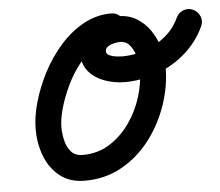

<svg xmlns="http://www.w3.org/2000/svg" viewBox="-48 -645 861 750"><g transform="rotate(-5 382.5 -270.0)"><path d="M414 -591Q435 -591 450 -576.5Q465 -562 465 -541Q465 -520 450 -505Q435 -490 414 -490Q376 -490 341 -467Q306 -444 277 -407Q248 -370 227 -326Q206 -282 194 -239.5Q182 -197 182 -165Q182 -140 188 -113.5Q194 -87 210 -68.5Q226 -50 256 -50Q315 -50 361 -79Q407 -108 440 -154.5Q473 -201 490 -256Q507 -311 507 -364Q507 -383 500.5 -410Q494 -437 479 -457Q464 -477 438 -477Q429 -477 415.5 -474Q402 -471 391.5 -464Q381 -457 381 -445Q381 -434 394 -428.5Q407 -423 422 -421.5Q437 -420 444 -420Q489 -420 533 -435.5Q577 -451 613 -480.5Q649 -510 668 -552Q677 -571 696.5 -578.5Q716 -586 735 -577Q754 -568 761.5 -548.5Q769 -529 760 -510Q732 -450 682.5 -407Q633 -364 570.5 -341.5Q508 -319 444 -319Q406 -319 368 -332Q330 -345 305 -373Q280 -401 280 -445Q280 -487 303.5 -517Q327 -547 363.5 -562.5Q400 -578 438 -578Q481 -578 512.5 -559Q544 -540 565.5 -508.5Q587 -477 597.5 -439Q608 -401 608 -364Q608 -290 583 -216.5Q558 -143 512 -82.5Q466 -22 401 14.5Q336 51 256 51Q196 51 157 19.5Q118 -12 99.5 -61.5Q81 -111 81 -165Q81 -215 97.5 -272.5Q114 -330 143.5 -386.5Q173 -443 214.5 -489.5Q256 -536 306.5 -563.5Q357 -591 414 -591Q414 -591 414 -591Q414 -591 414 -591Z"/></g></svg>

Font: FRB American Cursive Ultra
Style: Bold Italic
Weight: 1000
Italic angle: -25°
Version: Version 2.0;Modular Font Editor K font №1